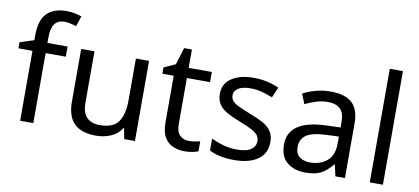

<svg xmlns="http://www.w3.org/2000/svg" viewBox="-71 -1010 2762 1265"><g transform="rotate(10 1310.5 -377.5)"><path d="M332 -468H197V0H109V-468H15V-509L109 -539V-570Q109 -674 155 -719.5Q201 -765 283 -765Q315 -765 341.5 -759.5Q368 -754 387 -747L364 -678Q348 -683 327 -688Q306 -693 284 -693Q240 -693 218.5 -663.5Q197 -634 197 -571V-536H332Z M877 -536V0H805L792 -71H788Q762 -29 716 -9.5Q670 10 618 10Q521 10 472 -36.5Q423 -83 423 -185V-536H512V-191Q512 -63 631 -63Q720 -63 754.5 -113Q789 -163 789 -257V-536Z M1226 -62Q1246 -62 1267 -65.5Q1288 -69 1301 -73V-6Q1287 1 1261 5.5Q1235 10 1211 10Q1169 10 1133.5 -4.5Q1098 -19 1076 -55Q1054 -91 1054 -156V-468H978V-510L1055 -545L1090 -659H1142V-536H1297V-468H1142V-158Q1142 -109 1165.5 -85.5Q1189 -62 1226 -62Z M1757 -148Q1757 -70 1699 -30Q1641 10 1543 10Q1487 10 1446.5 1Q1406 -8 1375 -24V-104Q1407 -88 1452.5 -74.5Q1498 -61 1545 -61Q1612 -61 1642 -82.5Q1672 -104 1672 -140Q1672 -160 1661 -176Q1650 -192 1621.5 -208Q1593 -224 1540 -244Q1488 -264 1451 -284Q1414 -304 1394 -332Q1374 -360 1374 -404Q1374 -472 1429.5 -509Q1485 -546 1575 -546Q1624 -546 1666.5 -536.5Q1709 -527 1746 -510L1716 -440Q1682 -454 1645 -464Q1608 -474 1569 -474Q1515 -474 1486.5 -456.5Q1458 -439 1458 -409Q1458 -387 1471 -371.5Q1484 -356 1514.5 -341.5Q1545 -327 1596 -307Q1647 -288 1683 -268Q1719 -248 1738 -219.5Q1757 -191 1757 -148Z M2090 -545Q2188 -545 2235 -502Q2282 -459 2282 -365V0H2218L2201 -76H2197Q2162 -32 2123.5 -11Q2085 10 2017 10Q1944 10 1896 -28.5Q1848 -67 1848 -149Q1848 -229 1911 -272.5Q1974 -316 2105 -320L2196 -323V-355Q2196 -422 2167 -448Q2138 -474 2085 -474Q2043 -474 2005 -461.5Q1967 -449 1934 -433L1907 -499Q1942 -518 1990 -531.5Q2038 -545 2090 -545ZM2116 -259Q2016 -255 1977.5 -227Q1939 -199 1939 -148Q1939 -103 1966.5 -82Q1994 -61 2037 -61Q2105 -61 2150 -98.5Q2195 -136 2195 -214V-262Z M2536 0H2448V-760H2536Z"/></g></svg>

Font: Noto Sans Kaithi
Style: Regular
Weight: 400
Designer: Monotype Design Team
Foundry: Monotype Imaging Inc.
Version: Version 2.005; ttfautohint (v1.8.4.7-5d5b)